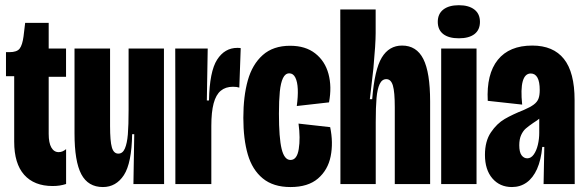

<svg xmlns="http://www.w3.org/2000/svg" viewBox="-20 -717 2279 748"><path d="M35.3 -164.8V-420.2H3.3V-513.8H16.7Q46 -513.8 56.6 -527.7Q67.2 -541.5 71.7 -575.3L78 -628H169.7V-528H237.3V-417.7H169.7V-195.3Q169.7 -160.2 180.1 -142.2Q190.5 -124.3 208.5 -124.3Q216.3 -124.3 223.4 -127.2Q230.5 -130.2 237.5 -136V-0.2Q225 3.8 212.5 5.8Q200 7.7 185 7.7Q113.2 7.7 74.2 -36Q35.3 -79.7 35.3 -164.8Z M270.3 -197V-528H408.8V-226Q408.8 -167.3 415.8 -142.9Q422.8 -118.5 441 -118.5Q458 -118.5 466.6 -138.6Q475.2 -158.7 478.1 -193.6Q481 -228.5 481 -289.5V-528H618.7V-252.5L619.3 0H499.8L503 -194.3H494.8Q493 -81.5 462.7 -34.9Q432.3 11.7 380.8 11.7Q323.3 11.7 296.8 -38.2Q270.3 -88.2 270.3 -197Z M663.2 -287.5 662.7 -528H789.2L785.8 -325.7H794.2Q796.3 -438.5 825.8 -484.5Q855.3 -530.5 904.7 -530.5Q913.2 -530.5 917.8 -529.5L912.3 -375.7Q903 -379 887.7 -379Q858.8 -379 840.1 -363.5Q821.3 -348 812.3 -314.3Q803.3 -280.7 803.3 -226.5V0H663.2Z M928 -258Q928 -341.7 945.4 -403.8Q962.8 -466 1003.4 -502.3Q1044 -538.7 1110.3 -538.7Q1170.3 -538.7 1208.2 -508.8Q1246.2 -479 1259.7 -429.1Q1273.2 -379.2 1261.8 -318.2L1136.2 -304Q1141.3 -341 1140.1 -369.7Q1138.8 -398.3 1130.6 -414.8Q1122.3 -431.3 1107 -431.3Q1091.3 -431.3 1082.4 -412.7Q1073.5 -394 1070.1 -359.9Q1066.7 -325.8 1066.7 -274.2Q1066.7 -179.8 1077.2 -136.8Q1087.7 -93.8 1111.7 -93.8Q1137.2 -93.8 1143.9 -136.5Q1150.7 -179.2 1143 -235.5L1266.3 -221.7Q1278.8 -161.3 1268.2 -108Q1257.5 -54.7 1218.8 -21.5Q1180.2 11.7 1111.8 11.7Q1044.7 11.7 1003.8 -21.9Q962.8 -55.5 945.4 -115.2Q928 -175 928 -258Z M1306.2 -296.3 1305.7 -680H1443.5V-588.3Q1443.5 -546.5 1434.7 -450.8Q1430.8 -416.8 1427.3 -386Q1423.8 -355.2 1420.8 -330.5H1430Q1439.2 -446.2 1467.4 -492.8Q1495.7 -539.5 1546.5 -539.5Q1602.7 -539.5 1629.2 -487.2Q1655.7 -434.8 1655.7 -321.8V0H1518V-299.5Q1518 -359 1510.6 -383.8Q1503.2 -408.7 1485 -408.7Q1468.2 -408.7 1459.1 -389.5Q1450 -370.3 1446.9 -335.2Q1443.8 -300 1443.8 -241.2V0H1306.2Z M1698.8 -528H1836.5V0H1698.8ZM1685.5 -631.9Q1685.5 -663 1707.1 -679.8Q1728.8 -696.7 1767.6 -696.7Q1806.3 -696.7 1828.1 -679.8Q1849.8 -663 1849.8 -631.8Q1849.8 -600.7 1828.5 -584.2Q1807.2 -567.8 1767.5 -567.8Q1728.2 -567.8 1706.8 -584.3Q1685.5 -600.8 1685.5 -631.9Z M1869.3 -113.7Q1869.3 -167 1892.5 -201.3Q1915.7 -235.7 1946.3 -253.5Q1977 -271.3 2019.8 -288.2Q2046.2 -299.5 2059.6 -309.7Q2073 -319.8 2077.8 -332.6Q2082.7 -345.3 2082.7 -366.3Q2082.7 -398.5 2073.8 -414.6Q2064.8 -430.7 2047.8 -430.7Q2025 -430.7 2016.5 -400.3Q2008 -370 2014.3 -309.5L1880.2 -324.2Q1874.7 -428.3 1919.4 -483.9Q1964.2 -539.5 2053.5 -539.5Q2135.5 -539.5 2177 -487.3Q2218.5 -435.2 2218.5 -327V-201.8Q2218.7 -133.5 2218.8 -99.9Q2218.8 -66.3 2219 0H2097.7Q2099.2 -72.7 2100.5 -144.5H2092.5Q2087.8 -93.5 2072.2 -58.6Q2056.5 -23.7 2031.7 -6Q2006.8 11.7 1974.3 11.7Q1927.2 11.7 1898.2 -22Q1869.3 -55.7 1869.3 -113.7ZM2080.8 -199.3V-263L2103.8 -279.5Q2095.2 -266.7 2084.3 -257.3Q2073.5 -248 2057.5 -238.2Q2039 -225.5 2028.3 -216.2Q2017.7 -207 2010.3 -190.9Q2003 -174.8 2003 -151.3Q2003 -124.3 2011.9 -112.2Q2020.8 -100.2 2034.2 -100.2Q2048.8 -100.2 2059.4 -115.1Q2070 -130 2075.4 -152.8Q2080.8 -175.7 2080.8 -199.3Z"/></svg>

Font: Bricolage Grotesque 96pt Condensed ExBd
Style: Regular
Weight: 800
Width: 3
Designer: Mathieu Triay
Foundry: Atelier Triay
Version: Version 1.001;Glyphs 3.2 (3207)